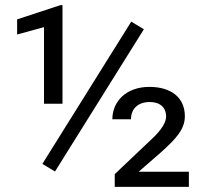

<svg xmlns="http://www.w3.org/2000/svg" viewBox="-20 -730 811 750"><path d="M717.8 -59.1H521.5L606.9 -133.3C664.6 -185.5 702.1 -223.1 702.1 -275.9C702.1 -348.1 649.4 -390.6 563.5 -390.6C473.1 -390.6 418.9 -334 418.9 -264.2H491.7C491.7 -302.2 516.1 -331.5 565.4 -331.5C606.4 -331.5 628.9 -308.6 628.9 -275.4C628.9 -253.9 613.3 -223.6 568.8 -183.1L428.2 -49.8V0H717.8ZM542 -615.7 492.7 -645.5 145.5 -89.8 194.8 -60.1ZM224.1 -710H216.3L46.9 -654.3V-595.2L151.9 -624V-324.7H224.1Z"/></svg>

Font: Bert Sans
Style: Regular
Weight: 400
Designer: Christian Robertson (Google), Cristiano Sobral
Foundry: Google, Cristiano Sobral
Version: Version 3.101